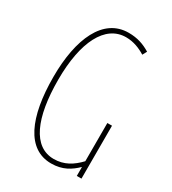

<svg xmlns="http://www.w3.org/2000/svg" viewBox="-179 -820 831 927"><g transform="rotate(30 236.5 -357.0)"><path d="M253 10C317 10 357 -17 391 -50V0H417V-295H391V-82C353 -42 311 -15 253 -15C138 -15 81 -145 81 -358C81 -568 147 -699 263 -699C305 -699 341 -684 372 -665L385 -689C349 -711 312 -724 263 -724C122 -724 54 -571 54 -358C54 -133 118 10 253 10Z"/></g></svg>

Font: Noto Sans Georgian ExtraCondensed Thin
Style: Regular
Weight: 100
Width: 2
Designer: Monotype Design Team, Akaki Razmadze
Foundry: Google LLC
Version: Version 2.005